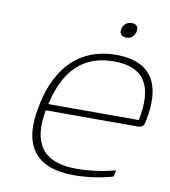

<svg xmlns="http://www.w3.org/2000/svg" viewBox="-76 -715 700 790"><g transform="rotate(10 274.0 -320.0)"><path d="M538 -260C573 -422 516 -509 372 -509C223 -509 130 -416 96 -256L94 -244C60 -84 120 9 283 9C337 9 397 1 447 -14L453 -41C399 -26 339 -19 290 -19C150 -19 99 -93 125 -234H508C528 -234 535 -243 538 -260ZM131 -261C163 -405 239 -481 366 -481C496 -481 538 -405 509 -261ZM373 -617C369 -599 378 -586 399 -586C420 -586 432 -599 437 -617V-618C441 -637 432 -649 412 -649C391 -649 377 -636 373 -618Z"/></g></svg>

Font: LT Wave Text Thin Italic
Style: Regular
Weight: 100
Designer: Daniel Lyons
Version: Version 2.5 (Glyphs App)